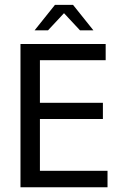

<svg xmlns="http://www.w3.org/2000/svg" viewBox="-20 -790 540 810"><path d="M66.4 -604.5H425.8V-536.1H148.4V-356.4H414.1V-288.1H148.4V-69.3H433.6V0H66.4ZM211.9 -769.5H288.1L374 -662.1H317.4L250 -734.4L182.6 -662.1H126Z"/></svg>

Font: BabelStone Irk Bitig Colour
Style: Regular
Weight: 400
Designer: Andrew West
Foundry: BabelStone
Version: Version 1.03 June 7, 2023